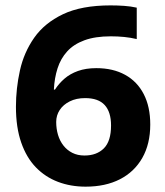

<svg xmlns="http://www.w3.org/2000/svg" viewBox="-20 -774 612 712"><path d="M39.1 -377.7Q39.1 -445.9 53.9 -512.7Q68.6 -579.4 106.8 -634Q145.1 -688.6 213.6 -721.3Q282.2 -754 389.9 -754Q415.2 -754 440.1 -752.3Q465 -750.6 487.1 -745.6V-629.1Q464.8 -634.5 440.8 -636.9Q416.8 -639.3 390.7 -639.3Q332.9 -639.3 293 -624.6Q253.1 -609.9 229.1 -583.3Q205 -556.8 193.4 -520.6Q181.8 -484.4 179.8 -441.7H183.8Q198.4 -464.4 219.1 -482.3Q239.8 -500.3 269.1 -510.8Q298.5 -521.3 337.1 -521.3Q399.1 -521.3 444 -496.5Q488.9 -471.8 513 -425Q537.2 -378.2 537.2 -312.3Q537.2 -240.3 507.7 -188.4Q478.2 -136.6 424.6 -109.2Q371.1 -81.8 297.4 -81.8Q242.1 -81.8 195.1 -99.6Q148 -117.4 113 -153.5Q78 -189.6 58.6 -245.6Q39.1 -301.7 39.1 -377.7ZM293.3 -197.3Q338.4 -197.3 365.1 -223.8Q391.8 -250.4 391.8 -308.7Q391.8 -358.7 368.3 -384.4Q344.8 -410.2 295.7 -410.2Q263 -410.2 238.8 -398.1Q214.6 -386.1 201.5 -366.2Q188.4 -346.2 188.4 -321.8Q188.4 -296.5 195.1 -273.9Q201.9 -251.3 215.3 -234.2Q228.7 -217.1 248.2 -207.2Q267.8 -197.3 293.3 -197.3Z"/></svg>

Font: Noto Sans Telugu UI
Style: Regular
Weight: 400
Designer: Jelle Bosma - Monotype Design Team
Foundry: Monotype Imaging Inc.
Version: Version 2.006